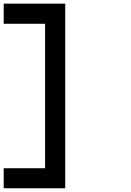

<svg xmlns="http://www.w3.org/2000/svg" viewBox="-20 -853 707 1040"><path d="M333.3 166.7H0V58.3H224.2V-724.2H0V-833.3H333.3Z"/></svg>

Font: 0xA000-Mono
Style: Mono-Bold
Weight: 700
Version: Version 0.1